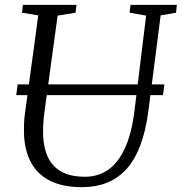

<svg xmlns="http://www.w3.org/2000/svg" viewBox="-20 -763 750 793"><path d="M643.5 -699.5 593 -306Q582 -221 558.8 -160.8Q535.5 -100.5 500.8 -63Q466 -25.5 420.5 -7.8Q375 10 319.5 10Q237.5 10 185 -17.2Q132.5 -44.5 106.5 -95Q80.5 -145.5 79 -214Q78.5 -232 79.2 -251Q80 -270 82.5 -290L138 -699.5L71 -710.5L74.5 -743H296L292 -710.5L218 -698.5L163 -296.5Q160 -272 158.8 -250.5Q157.5 -229 158 -209Q159 -156 176.8 -116.2Q194.5 -76.5 232.2 -54.8Q270 -33 332 -33Q385.5 -33 427 -62Q468.5 -91 496.2 -151.5Q524 -212 535.5 -306L583.5 -698.5L515.5 -710.5L519 -743H710.5L707 -710.5ZM659 -414.5 653 -370H47L53 -414.5Z"/></svg>

Font: Merriweather 60pt Light
Style: Italic
Weight: 300
Italic angle: -7.8°
Version: Version 2.101